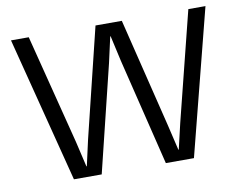

<svg xmlns="http://www.w3.org/2000/svg" viewBox="-75 -782 1115 884"><g transform="rotate(-10 482.5 -340.0)"><path d="M545.9 -680.2 670.9 -170.9 699.2 -50.8H701.2L729 -169.9L856.9 -680.2H937L763.2 0H631.8L509.8 -499L482.9 -619.1H481L454.1 -499L332 0H202.1L27.8 -680.2H110.8L241.2 -168L269 -48.8H271L297.9 -168.9L422.9 -680.2Z"/></g></svg>

Font: TASA Orbiter Deck
Style: Regular
Weight: 400
Designer: Weizhong Zhang
Version: Version 1.000;Glyphs 3.1.2 (3151)